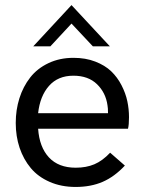

<svg xmlns="http://www.w3.org/2000/svg" viewBox="-20 -722 563 750"><path d="M109.9 -541 259.3 -702.1 409.2 -541H342.8L259.3 -629.9L176.8 -541ZM275.4 8.3Q219.2 8.3 174.1 -11.5Q128.9 -31.2 100.3 -65.4Q71.8 -99.6 56.6 -144.5Q41.5 -189.5 41.5 -241.7Q41.5 -293 55.9 -338.4Q70.3 -383.8 97.9 -419.2Q125.5 -454.6 169.2 -475.3Q212.9 -496.1 267.1 -496.1Q314.5 -496.1 352.3 -481.4Q390.1 -466.8 414.3 -443.6Q438.5 -420.4 454.6 -389.2Q470.7 -357.9 477.3 -326.9Q483.9 -295.9 483.9 -264.2Q483.9 -233.9 480 -219.2H128.9Q133.8 -147.5 171.1 -107.2Q208.5 -66.9 275.9 -66.9Q316.9 -66.9 348.6 -80.3Q380.4 -93.8 410.2 -125.5L467.8 -75.2Q427.2 -31.7 381.1 -11.7Q335 8.3 275.4 8.3ZM128.9 -279.8H401.9Q401.9 -300.8 399.9 -310.5Q393.1 -359.9 358.9 -393.1Q324.7 -426.3 266.6 -426.3Q206.5 -426.3 171.4 -386.5Q136.2 -346.7 128.9 -279.8Z"/></svg>

Font: HK Grotesk Medium Legacy
Style: Regular
Weight: 500
Designer: Alfredo Marco Pradil
Foundry: Hanken Design Co.
Version: Version 2.022;PS 002.022;hotconv 1.0.88;makeotf.lib2.5.64775